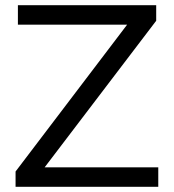

<svg xmlns="http://www.w3.org/2000/svg" viewBox="-20 -720 670 740"><path d="M40 0V-59L470 -625H49V-700H582V-640L152 -75H590V0Z"/></svg>

Font: REM Light
Style: Regular
Weight: 300
Designer: Octavio Pardo
Foundry: Ashler Design
Version: Version 1.005;gftools[0.9.28]